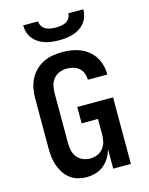

<svg xmlns="http://www.w3.org/2000/svg" viewBox="-139 -1041 878 1134"><g transform="rotate(-15 300.0 -473.5)"><path d="M248 8Q221 8 195 1Q169 -6 147.5 -22.5Q126 -39 111.5 -61.5Q97 -84 88 -109.5Q79 -135 76 -162Q73 -189 73 -215V-520Q73 -550 78.5 -579.5Q84 -609 97.5 -636Q111 -663 132.5 -684.5Q154 -706 181 -719.5Q208 -733 237.5 -738Q267 -743 297 -743Q325 -743 352.5 -739Q380 -735 406 -724.5Q432 -714 454 -696.5Q476 -679 491 -655.5Q506 -632 513.5 -605Q521 -578 521 -550V-546H402V-548Q402 -568 394.5 -587Q387 -606 371.5 -619Q356 -632 336.5 -637Q317 -642 297 -642Q274 -642 252.5 -633Q231 -624 216.5 -606Q202 -588 197 -565.5Q192 -543 192 -520V-215Q192 -192 197 -169.5Q202 -147 216 -129Q230 -111 251.5 -102Q273 -93 296 -93Q319 -93 340.5 -102Q362 -111 376 -129Q390 -147 395 -169.5Q400 -192 400 -215V-307H300V-407H519V0H411V-121Q404 -94 389.5 -69Q375 -44 353 -26Q331 -8 303.5 0Q276 8 248 8ZM300 -815Q278 -815 256.5 -817.5Q235 -820 214 -826.5Q193 -833 174.5 -845Q156 -857 142.5 -874Q129 -891 122.5 -912Q116 -933 116 -955H208Q208 -939 216.5 -925.5Q225 -912 239 -904.5Q253 -897 268.5 -895Q284 -893 300 -893Q316 -893 331.5 -895Q347 -897 361 -904.5Q375 -912 383.5 -925.5Q392 -939 392 -955H484Q484 -933 477.5 -912Q471 -891 457.5 -874Q444 -857 425.5 -845Q407 -833 386 -826.5Q365 -820 343.5 -817.5Q322 -815 300 -815Z"/></g></svg>

Font: R Plex Mono
Style: Bold
Weight: 700
Monospace: yes
Designer: Belleve Invis
Foundry: Belleve Invis
Version: Version 31.8.0